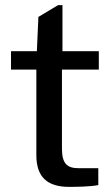

<svg xmlns="http://www.w3.org/2000/svg" viewBox="-20 -730 437 750"><path d="M366 -458V-530H224V-710H207L130 -664L124 -530H23V-458H122V-124C122 -39 164 0 250 0C280 0 335 -1 364 -7V-73H287C244 -73 222 -89 222 -149V-458Z"/></svg>

Font: Bisquit Text
Style: Regular
Weight: 400
Version: Version 1.004;Glyphs 3.2.3 (3260)